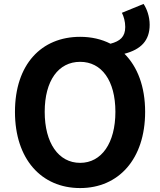

<svg xmlns="http://www.w3.org/2000/svg" viewBox="-20 -941 810 975"><path d="M387 14C582 14 717 -133 717 -373C717 -502 678 -602 612 -668C696 -690 740 -735 740 -815C740 -857 726 -896 709 -921L599 -876C608 -859 616 -832 616 -804C616 -754 590 -732 541 -719C496 -742 444 -754 387 -754C190 -754 56 -614 56 -373C56 -133 190 14 387 14ZM387 -114C277 -114 207 -215 207 -373C207 -532 277 -627 387 -627C496 -627 566 -532 566 -373C566 -215 496 -114 387 -114Z"/></svg>

Font: Noto Sans JP
Style: Bold
Weight: 700
Designer: Ryoko NISHIZUKA  (kana, bopomofo & ideographs); Paul D. Hunt (Latin, Greek & Cyrillic); Sandoll Communications , Soo-you
Foundry: Adobe
Version: Version 2.002;hotconv 1.0.116;makeotfexe 2.5.65601